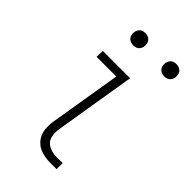

<svg xmlns="http://www.w3.org/2000/svg" viewBox="-221 -800 875 875"><g transform="rotate(45 216.0 -362.5)"><path d="M284 0H325V-39H284Q258 -39 235 -51Q212 -63 206 -88Q200 -113 205 -140L269 -530H93L92 -491H219L162 -146Q157 -117 160.5 -88.5Q164 -60 182 -38.5Q200 -17 227.5 -8.5Q255 0 284 0ZM373 -646Q382 -646 390.5 -649Q399 -652 404.5 -659.5Q410 -667 412 -676Q414 -688 410.5 -700Q407 -712 396.5 -718.5Q386 -725 373 -725Q364 -725 355.5 -722Q347 -719 341.5 -711Q336 -703 334 -695Q332 -682 335.5 -670Q339 -658 350 -652Q361 -646 373 -646ZM173 -646Q182 -646 190.5 -649Q199 -652 204.5 -659.5Q210 -667 212 -676Q214 -688 210.5 -700Q207 -712 196.5 -718.5Q186 -725 173 -725Q164 -725 155.5 -722Q147 -719 141.5 -711Q136 -703 134 -695Q132 -682 135.5 -670Q139 -658 150 -652Q161 -646 173 -646Z"/></g></svg>

Font: Iosevka Sparkle Extralight
Style: Italic
Weight: 200
Italic angle: -9°
Designer: Belleve Invis
Foundry: Belleve Invis
Version: Version 4.5.0; ttfautohint (v1.8.3)